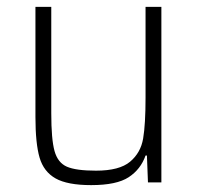

<svg xmlns="http://www.w3.org/2000/svg" viewBox="-20 -530 573 558"><path d="M83 -190V-510H129V-201Q129 -125 138.5 -91Q148 -57 174.5 -45.5Q201 -34 259 -34Q327 -34 358 -60Q389 -86 396 -127.5Q403 -169 403 -246V-510H449V0H410L407 -78H403Q389 -38 354 -15Q319 8 245 8Q176 8 141.5 -11.5Q107 -31 95 -72Q83 -113 83 -190Z"/></svg>

Font: Saira Semi Condensed ExtraLight
Style: Regular
Weight: 200
Width: 4
Designer: Hector Gatti with collaboration of the Omnibus-Type team
Foundry: Omnibus-Type
Version: Version 1.001; ttfautohint (v1.8)